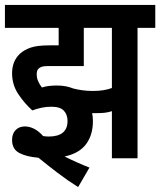

<svg xmlns="http://www.w3.org/2000/svg" viewBox="-20 -642 650 779"><path d="M188 -209Q168 -209 149 -205Q130 -201 111 -194Q79 -223 54 -260.5Q29 -298 29 -345Q29 -394 61 -424Q77 -439 103.5 -448.5Q130 -458 181 -458H218V-529H0V-622H610V-529H538V0H434V-191Q419 -186 404.5 -184.5Q390 -183 374 -183Q364 -183 354 -183Q357 -167 357 -150Q357 -95 329.5 -57.5Q302 -20 242 -7Q266 5 293 17Q320 29 343 38L297 117Q254 90 214 59.5Q174 29 136 -2Q87 -6 58 -21.5Q29 -37 29 -74Q29 -100 43.5 -114.5Q58 -129 81 -129Q99 -129 117.5 -120Q136 -111 155 -90Q167 -88 177 -88Q254 -88 254 -151Q254 -177 239 -193Q224 -209 188 -209ZM357 -273Q403 -273 434 -285V-529H320V-374H177Q159 -374 150.5 -371.5Q142 -369 136 -363Q129 -356 129 -341Q129 -325 135 -312Q141 -299 150 -287Q165 -292 181 -293.5Q197 -295 211 -295Q248 -295 277 -283Q292 -279 312.5 -276Q333 -273 357 -273Z"/></svg>

Font: Noto Sans ExtraCondensed SemiBold
Style: Regular
Weight: 600
Width: 2
Designer: Monotype Design Team
Foundry: Monotype Imaging Inc.
Version: Version 2.013; ttfautohint (v1.8.4.7-5d5b)